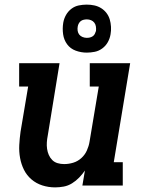

<svg xmlns="http://www.w3.org/2000/svg" viewBox="-20 -804 640 832"><path d="M219 8Q190 8 163.5 -0.5Q137 -9 116.5 -26.5Q96 -44 84 -68Q72 -92 67 -119.5Q62 -147 63.5 -175.5Q65 -204 69 -233L102 -429H63V-530H238L187 -217Q184 -202 183 -187.5Q182 -173 184 -159Q186 -145 191.5 -132.5Q197 -120 206.5 -110.5Q216 -101 229.5 -97Q243 -93 258 -93Q278 -93 297.5 -99Q317 -105 332.5 -119Q348 -133 356.5 -152Q365 -171 368 -190L408 -429H369V-530H544L473 -101H512V0H337L348 -65Q337 -49 323 -34.5Q309 -20 292 -9.5Q275 1 256 4.5Q237 8 219 8ZM356 -576Q331 -576 308 -584.5Q285 -593 271 -612Q257 -631 253.5 -655.5Q250 -680 254 -705Q257 -723 266 -739Q275 -755 289.5 -766Q304 -777 321.5 -780.5Q339 -784 356 -784Q373 -784 389 -780.5Q405 -777 418.5 -768.5Q432 -760 441.5 -747.5Q451 -735 455.5 -720Q460 -705 461 -688Q462 -671 459 -655Q456 -637 447 -621Q438 -605 423 -594Q408 -583 390.5 -579.5Q373 -576 356 -576ZM356 -640Q363 -640 369.5 -641.5Q376 -643 382 -647Q388 -651 391 -657.5Q394 -664 396 -670Q397 -680 395.5 -689.5Q394 -699 388.5 -706Q383 -713 374.5 -716.5Q366 -720 356 -720Q350 -720 343 -718.5Q336 -717 330.5 -713Q325 -709 321.5 -702.5Q318 -696 317 -690Q315 -680 316.5 -670.5Q318 -661 323.5 -654Q329 -647 338 -643.5Q347 -640 356 -640Z"/></svg>

Font: Iosevka Curly Slab ExObl
Style: Bold
Weight: 700
Width: 7
Italic angle: -9°
Monospace: yes
Designer: Belleve Invis
Foundry: Belleve Invis
Version: Version 11.0.0; ttfautohint (v1.8.3)